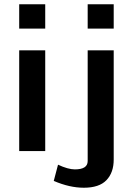

<svg xmlns="http://www.w3.org/2000/svg" viewBox="-20 -708 618 900"><path d="M232 140 252 64Q299 86 331 86Q391 86 391 47V-472H513V40Q513 101 479 136.5Q445 172 373 172Q306 172 232 140ZM391 -574V-688H513V-574ZM70 0V-472H192V0ZM70 -574V-688H192V-574Z"/></svg>

Font: Coval
Style: Bold
Weight: 700
Foundry: Context Ltd
Version: Version 001.000